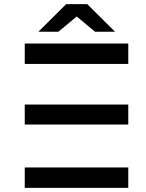

<svg xmlns="http://www.w3.org/2000/svg" viewBox="-20 -911 710 931"><path d="M100 0H602V-99H100ZM602 -307V-404H100V-307ZM602 -601V-700H100V-601ZM352 -831 441 -757H538L403 -891H301L166 -757H263Z"/></svg>

Font: Montserrat-Alt1 SemBd
Style: Regular
Weight: 600
Designer: Differentunic
Foundry: Differentunic
Version: Version 7.222